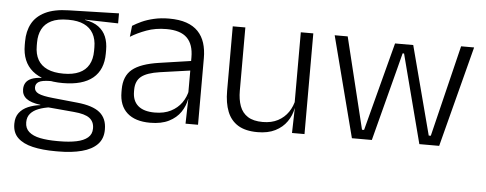

<svg xmlns="http://www.w3.org/2000/svg" viewBox="-47 -620 2343 926"><g transform="rotate(5 1124.0 -157.5)"><path d="M253.5 -143.5Q157.5 -143.5 106.2 -186.2Q55 -229 55 -310V-327Q55 -377 74.8 -414Q94.5 -451 138 -472.5Q181.5 -494 252 -495.5L494.5 -502V-453.5L334.5 -457.5V-456Q375 -449.5 400 -431Q425 -412.5 436.5 -384.5Q448 -356.5 448 -320.5V-303.5Q448 -225 398.8 -184.2Q349.5 -143.5 253.5 -143.5ZM250.5 137.5H261Q309 137.5 344 130.2Q379 123 398.5 106.5Q418 90 418 62.5V61Q418 29.5 395.5 12.2Q373 -5 319 -9.5L184 -21.5L205 -22Q172.5 -17.5 147.8 -8Q123 1.5 108.8 18Q94.5 34.5 94.5 59.5V60.5Q94.5 89.5 114 106.5Q133.5 123.5 168.5 130.5Q203.5 137.5 250.5 137.5ZM260 187H247Q183.5 187 136.5 176Q89.5 165 63.8 140.2Q38 115.5 38 73.5V71.5Q38 40 53.8 19.2Q69.5 -1.5 96.5 -13Q123.5 -24.5 155.5 -28L155 -29.5Q108.5 -35.5 87 -52.2Q65.5 -69 65.5 -97V-97.5Q65.5 -116 74.2 -129.5Q83 -143 101.5 -150.5Q120 -158 149.5 -159.5V-168.5L230 -147L192 -148Q152.5 -147.5 137.2 -138.2Q122 -129 122 -111.5V-111Q122 -92 142.5 -82.2Q163 -72.5 213.5 -67.5L331 -55.5Q407 -48 441.2 -19.8Q475.5 8.5 475.5 61V63Q475.5 107 449 134.2Q422.5 161.5 374 174.2Q325.5 187 260 187ZM253 -189Q298.5 -189 329 -202.8Q359.5 -216.5 375 -244Q390.5 -271.5 390.5 -311V-328.5Q390.5 -367.5 375.2 -394.8Q360 -422 330.2 -436Q300.5 -450 255.5 -450H252Q202.5 -450 171.8 -434.8Q141 -419.5 127 -392Q113 -364.5 113 -328V-311.5Q113 -271.5 128.5 -244.2Q144 -217 175 -203Q206 -189 253 -189Z M921 0H860.5L863.5 -121.5L861 -131V-288.5V-321Q861 -384 829.2 -415.2Q797.5 -446.5 729.5 -446.5Q676.5 -446.5 633 -430.5Q589.5 -414.5 556.5 -394L562.5 -447.5Q580.5 -459 606 -470.8Q631.5 -482.5 664.8 -490.2Q698 -498 738 -498Q787 -498 821.8 -486Q856.5 -474 878.5 -451Q900.5 -428 910.8 -395.5Q921 -363 921 -322.5ZM689.5 10.5Q617 10.5 578.2 -24.5Q539.5 -59.5 539.5 -125V-138Q539.5 -202.5 579.2 -235.2Q619 -268 708 -281L871 -305L874 -259L715.5 -236.5Q653.5 -227.5 626.5 -205.8Q599.5 -184 599.5 -141.5V-132.5Q599.5 -87.5 627 -64Q654.5 -40.5 707.5 -40.5Q753 -40.5 785.2 -57Q817.5 -73.5 837.2 -101.2Q857 -129 863.5 -163.5L875.5 -120.5H863Q857 -86 836.8 -56Q816.5 -26 780.2 -7.8Q744 10.5 689.5 10.5Z M1046.5 -487.5H1107.5V-181.5Q1107.5 -138.5 1119.2 -106.8Q1131 -75 1158 -57.8Q1185 -40.5 1230.5 -40.5Q1273 -40.5 1303.8 -56.8Q1334.5 -73 1353.8 -101.2Q1373 -129.5 1379.5 -164.5L1392 -120H1378.5Q1372 -84.5 1351.2 -54.8Q1330.5 -25 1295.2 -7.2Q1260 10.5 1209.5 10.5Q1151 10.5 1115.2 -11.5Q1079.5 -33.5 1063 -75Q1046.5 -116.5 1046.5 -175.5ZM1376 -487.5H1436.5V0H1376L1379 -120.5L1376 -123.5Z M1762.5 0H1666L1540 -487.5H1603L1711 -45H1721L1833.5 -473.5H1921.5L2034 -45H2044L2152 -487.5H2215L2088.5 0H1992.5L1899.5 -357.5L1881 -429H1874L1855.5 -357Z"/></g></svg>

Font: Anek Kannada Light
Style: Regular
Weight: 300
Designer: Vaishnavi Murthy, Maithili Shingre (Kannada) & Yesha Goshar (Latin)
Foundry: Ek Type
Version: Version 1.003